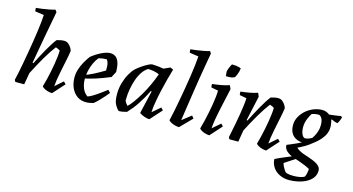

<svg xmlns="http://www.w3.org/2000/svg" viewBox="-94 -1101 3129 1704"><g transform="rotate(15 1470.5 -249.5)"><path d="M399 12Q386 12 367.5 8Q349 4 331.5 -4.5Q314 -13 304 -25Q314 -59 323.5 -97Q333 -135 340.5 -173Q348 -211 354 -247.5Q360 -284 363.5 -315.5Q367 -347 367 -371Q360 -376 349.5 -381Q339 -386 327 -390Q309 -367 288 -335.5Q267 -304 245 -266.5Q223 -229 201.5 -189Q180 -149 159 -108L140 0H59L49 -16Q56 -45 64.5 -85.5Q73 -126 82 -175Q91 -224 100 -276.5Q109 -329 117.5 -381Q126 -433 132.5 -481.5Q139 -530 143.5 -570.5Q148 -611 149 -639L67 -651Q64 -664 65 -682Q90 -684 121.5 -688.5Q153 -693 184 -699Q215 -705 237 -712L251 -692Q228 -571 204.5 -443Q181 -315 162 -204L170 -202Q188 -237 206 -271.5Q224 -306 243 -339.5Q262 -373 280 -401.5Q298 -430 316 -453Q333 -458 350 -461.5Q367 -465 385 -465Q407 -465 423.5 -451Q440 -437 450 -420Q460 -403 462 -392Q459 -369 454 -343.5Q449 -318 443.5 -290.5Q438 -263 432 -235Q426 -202 419 -169.5Q412 -137 408 -108Q404 -79 402 -53L474 -116L495 -95Z M709 12Q662 12 627.5 -12.5Q593 -37 574 -79.5Q555 -122 555 -176Q555 -213 567 -250.5Q579 -288 598.5 -322.5Q618 -357 639 -385Q662 -404 691 -422Q720 -440 751 -452.5Q782 -465 808 -465Q834 -465 854 -452.5Q874 -440 886.5 -408Q899 -376 900 -316L872 -263Q805 -235 745 -215.5Q685 -196 619 -183L618 -213Q669 -229 713.5 -252Q758 -275 810 -306Q811 -325 810 -342.5Q809 -360 805 -375Q801 -390 791 -404Q773 -404 754 -401.5Q735 -399 717 -394Q696 -369 680 -334.5Q664 -300 655.5 -261.5Q647 -223 647 -186Q647 -142 662 -103Q677 -64 710 -41Q729 -46 759.5 -65Q790 -84 821.5 -107Q853 -130 874 -146L896 -123Q883 -107 863.5 -84.5Q844 -62 821.5 -39Q799 -16 778 1Q761 6 743.5 9Q726 12 709 12Z M1012 12Q995 0 976.5 -32.5Q958 -65 958 -129Q958 -185 972.5 -234Q987 -283 1008.5 -321Q1030 -359 1053 -381Q1075 -401 1103 -420Q1131 -439 1156 -452Q1181 -465 1193 -465Q1220 -464 1246.5 -461.5Q1273 -459 1298 -454L1355 -480L1383 -468Q1369 -421 1354.5 -367Q1340 -313 1327.5 -257Q1315 -201 1306 -148.5Q1297 -96 1295 -53L1369 -116L1389 -95L1293 12Q1281 12 1262.5 7.5Q1244 3 1227 -5Q1210 -13 1200 -21L1249 -231L1241 -233Q1223 -196 1204.5 -164Q1186 -132 1167.5 -103.5Q1149 -75 1128 -49.5Q1107 -24 1085 0Q1071 4 1051.5 8Q1032 12 1012 12ZM1075 -52Q1096 -71 1122 -107Q1148 -143 1176 -190Q1204 -237 1228.5 -290Q1253 -343 1271 -395Q1248 -405 1221 -410.5Q1194 -416 1168 -416Q1139 -399 1116.5 -366Q1094 -333 1079 -290Q1064 -247 1055.5 -198.5Q1047 -150 1047 -102Q1047 -99 1047 -97Q1047 -95 1047 -92Q1052 -81 1059.5 -70.5Q1067 -60 1075 -52Z M1565 12Q1553 12 1534 8Q1515 4 1497 -4.5Q1479 -13 1468 -25Q1477 -60 1486.5 -108.5Q1496 -157 1507 -215Q1518 -273 1528 -333.5Q1538 -394 1547 -451.5Q1556 -509 1561.5 -557.5Q1567 -606 1569 -639L1487 -651Q1484 -664 1484 -682Q1509 -684 1540.5 -688.5Q1572 -693 1603 -699Q1634 -705 1657 -712L1670 -692Q1661 -641 1649.5 -576Q1638 -511 1626.5 -439Q1615 -367 1604.5 -296.5Q1594 -226 1584.5 -162.5Q1575 -99 1568 -53L1651 -118L1670 -95Z M1816 -391 1752 -403Q1749 -416 1749 -434Q1786 -438 1828.5 -445.5Q1871 -453 1905 -465L1920 -432Q1903 -357 1891 -301.5Q1879 -246 1870.5 -206Q1862 -166 1857.5 -138Q1853 -110 1850.5 -90Q1848 -70 1847 -53L1920 -116L1940 -95L1844 12Q1832 12 1813.5 8Q1795 4 1778 -4.5Q1761 -13 1750 -25Q1760 -59 1769.5 -99Q1779 -139 1787.5 -180.5Q1796 -222 1802.5 -261.5Q1809 -301 1812.5 -334.5Q1816 -368 1816 -391ZM1850 -533Q1850 -538 1849 -546Q1848 -554 1847.5 -561Q1847 -568 1846 -573Q1849 -590 1855 -605Q1861 -620 1867 -632Q1873 -644 1876 -648Q1897 -648 1913.5 -646Q1930 -644 1941.5 -640.5Q1953 -637 1960 -634Q1957 -604 1946.5 -578.5Q1936 -553 1930 -545Q1926 -543 1920 -541Q1914 -539 1906 -536Q1893 -533 1879.5 -533Q1866 -533 1850 -533Z M2366 12Q2354 12 2335.5 8Q2317 4 2299.5 -4.5Q2282 -13 2272 -25Q2281 -59 2290.5 -97Q2300 -135 2307.5 -173Q2315 -211 2321 -247.5Q2327 -284 2330.5 -315.5Q2334 -347 2334 -371Q2328 -376 2317 -381Q2306 -386 2294 -390Q2276 -367 2255 -335.5Q2234 -304 2212 -266.5Q2190 -229 2168 -189Q2146 -149 2125 -108L2107 0H2026L2016 -16Q2021 -41 2028.5 -78Q2036 -115 2044 -156.5Q2052 -198 2059 -241Q2066 -284 2071 -323Q2076 -362 2077 -391L2013 -403Q2010 -416 2010 -434Q2047 -438 2089 -445.5Q2131 -453 2165 -465L2179 -432L2129 -204L2137 -202Q2155 -237 2173 -271.5Q2191 -306 2210 -339.5Q2229 -373 2247 -401.5Q2265 -430 2283 -453Q2300 -458 2317 -461.5Q2334 -465 2352 -465Q2374 -465 2390.5 -451Q2407 -437 2417 -420Q2427 -403 2429 -392Q2426 -369 2421 -343.5Q2416 -318 2410.5 -290.5Q2405 -263 2399 -235Q2393 -202 2386 -169.5Q2379 -137 2375 -108Q2371 -79 2369 -53L2441 -116L2462 -95Z M2630 213Q2582 213 2543 194.5Q2504 176 2481 142.5Q2458 109 2456 66Q2470 58 2494 47.5Q2518 37 2545.5 25.5Q2573 14 2596.5 4.5Q2620 -5 2634 -10L2660 3L2544 79Q2547 92 2555 108.5Q2563 125 2572.5 139Q2582 153 2592 159Q2606 163 2623 165Q2640 167 2658 167Q2684 167 2713 162Q2742 157 2758 146Q2765 135 2770 111Q2775 87 2775 72Q2754 60 2726.5 48.5Q2699 37 2668 26.5Q2637 16 2605 6Q2584 -4 2565.5 -16.5Q2547 -29 2537 -45.5Q2527 -62 2527 -83Q2539 -88 2563 -98Q2587 -108 2612.5 -119.5Q2638 -131 2654 -140Q2635 -141 2615 -147.5Q2595 -154 2577 -169Q2559 -184 2548.5 -209Q2538 -234 2538 -271Q2538 -312 2560.5 -350.5Q2583 -389 2618 -416Q2639 -432 2661 -442.5Q2683 -453 2707 -459Q2731 -465 2755 -465Q2773 -465 2790.5 -459Q2808 -453 2823 -441Q2845 -443 2867 -446Q2889 -449 2906.5 -451.5Q2924 -454 2929 -456L2941 -445Q2938 -433 2931 -417Q2924 -401 2915 -387Q2904 -387 2887 -393Q2870 -399 2857 -406L2854 -400Q2858 -389 2861 -369.5Q2864 -350 2864 -334Q2864 -308 2855.5 -284Q2847 -260 2831 -238Q2815 -216 2793.5 -195.5Q2772 -175 2748 -158Q2734 -146 2719 -135.5Q2704 -125 2688.5 -116Q2673 -107 2657.5 -99Q2642 -91 2627 -84Q2638 -73 2656 -62.5Q2674 -52 2696.5 -44Q2719 -36 2741 -29Q2764 -21 2785.5 -12.5Q2807 -4 2824.5 7Q2842 18 2852 32Q2862 46 2862 65Q2862 102 2841.5 130Q2821 158 2786.5 176.5Q2752 195 2711 204Q2670 213 2630 213ZM2668 -182Q2687 -182 2705 -189Q2723 -196 2733 -202Q2738 -209 2749 -228Q2760 -247 2768.5 -273.5Q2777 -300 2777 -330Q2777 -374 2763 -394.5Q2749 -415 2737 -416Q2715 -416 2700.5 -413Q2686 -410 2673 -406Q2669 -400 2661.5 -387Q2654 -374 2646.5 -356.5Q2639 -339 2634 -318Q2629 -297 2629 -274Q2629 -245 2635.5 -224.5Q2642 -204 2651.5 -193Q2661 -182 2668 -182Z"/></g></svg>

Font: Labrada Medium
Style: Italic
Weight: 500
Italic angle: -7°
Designer: Mercedes Jáuregui
Foundry: Omnibus-Type Team
Version: Version 1.000